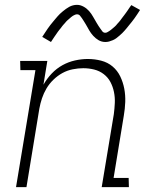

<svg xmlns="http://www.w3.org/2000/svg" viewBox="-20 -771 640 791"><path d="M46 0 126 -482H64L63 -520H175L159 -422Q173 -447 193 -468Q213 -489 237.5 -502.5Q262 -516 289 -522Q316 -528 342 -528Q370 -528 397 -521Q424 -514 444 -497Q464 -480 475.5 -456Q487 -432 492 -405.5Q497 -379 496 -351Q495 -323 490 -294L448 -38H510L511 0H399L449 -301Q452 -324 453 -347Q454 -370 449.5 -392Q445 -414 435 -433Q425 -452 407.5 -465.5Q390 -479 368 -484.5Q346 -490 323 -490Q302 -490 279.5 -485.5Q257 -481 237 -470Q217 -459 200 -442.5Q183 -426 171.5 -406.5Q160 -387 153 -366Q146 -345 142 -323L89 0ZM414 -598Q406 -598 399 -600Q392 -602 386 -605.5Q380 -609 374.5 -613.5Q369 -618 364 -623.5Q359 -629 355 -634.5Q351 -640 347.5 -646Q344 -652 340.5 -658.5Q337 -665 333 -671.5Q329 -678 325 -684.5Q321 -691 317.5 -696Q314 -701 309.5 -706.5Q305 -712 297 -712Q293 -712 288.5 -710Q284 -708 280.5 -706Q277 -704 273 -700.5Q269 -697 264.5 -693Q260 -689 257.5 -687Q255 -685 252.5 -682Q250 -679 247.5 -676Q245 -673 242 -670Q239 -667 236.5 -663.5Q234 -660 231 -656Q228 -652 224.5 -648Q221 -644 218 -639.5Q215 -635 211.5 -630Q208 -625 204.5 -620Q201 -615 197.5 -609.5Q194 -604 190 -598L154 -619Q160 -628 165.5 -636.5Q171 -645 176.5 -653Q182 -661 187.5 -668Q193 -675 198.5 -681.5Q204 -688 208.5 -693.5Q213 -699 217.5 -704Q222 -709 227 -714Q232 -719 239 -724.5Q246 -730 252 -734.5Q258 -739 265.5 -743Q273 -747 281 -749Q289 -751 297 -751Q305 -751 311.5 -749Q318 -747 324.5 -743.5Q331 -740 336.5 -735.5Q342 -731 347 -725.5Q352 -720 356 -714Q360 -708 363.5 -702Q367 -696 370.5 -690Q374 -684 378 -677Q382 -670 386 -664Q390 -658 393.5 -653Q397 -648 401.5 -642Q406 -636 414 -636Q418 -636 422.5 -638.5Q427 -641 430 -643Q433 -645 437 -648Q441 -651 446 -655.5Q451 -660 453.5 -662Q456 -664 458.5 -667Q461 -670 463 -672.5Q465 -675 468.5 -678.5Q472 -682 474.5 -685.5Q477 -689 480 -693Q483 -697 486 -701Q489 -705 492.5 -709.5Q496 -714 499.5 -719Q503 -724 506.5 -729Q510 -734 513.5 -739.5Q517 -745 521 -750L557 -730Q551 -720 545 -711.5Q539 -703 534 -695.5Q529 -688 523 -681Q517 -674 512 -667.5Q507 -661 502 -655Q497 -649 492.5 -644Q488 -639 483.5 -634.5Q479 -630 472 -624Q465 -618 459 -613.5Q453 -609 445 -605.5Q437 -602 429.5 -600Q422 -598 414 -598Z"/></svg>

Font: Iosevka Etoile Extralight
Style: Italic
Weight: 200
Italic angle: -9°
Designer: Belleve Invis
Foundry: Belleve Invis
Version: Version 22.1.2; ttfautohint (v1.8.4)